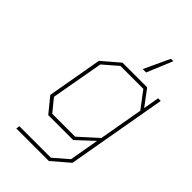

<svg xmlns="http://www.w3.org/2000/svg" viewBox="-271 -837 1121 1121"><g transform="rotate(45 290.0 -276.0)"><path d="M371 -580 445 -739H465L399 -580ZM94 187 98 165H358L447 88L479 -95L377 0H171L96 -92L156 -433L261 -523H465L538 -425L555 -523H577L468 97L363 187ZM182 -22H371L485 -125L533 -398L455 -501H266L177 -424L119 -99Z"/></g></svg>

Font: Tomorrow Thin
Style: Italic
Weight: 250
Italic angle: -10°
Designer: Tony de Marco, Monica Rizzolli
Foundry: Just in Type
Version: Version 2.002